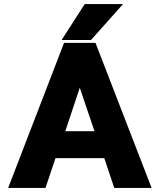

<svg xmlns="http://www.w3.org/2000/svg" viewBox="-20 -921 784 941"><path d="M20 0H203L252 -146H491L540 0H723L448 -711H294ZM282 -725H426L583 -901H395ZM300 -278 371 -491 443 -278Z"/></svg>

Font: Asimov Pro
Style: Ult
Weight: 900
Designer: Google
Version: Version 2.000980; 2014